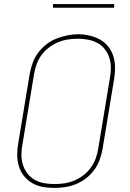

<svg xmlns="http://www.w3.org/2000/svg" viewBox="-20 -914 640 942"><path d="M246 8Q217 8 189.5 3Q162 -2 138.5 -15.5Q115 -29 98 -50Q81 -71 73 -97Q65 -123 64.5 -151.5Q64 -180 69 -208L126 -553Q131 -580 140.5 -606Q150 -632 167 -655Q184 -678 207 -696Q230 -714 256.5 -724.5Q283 -735 310 -740.5Q337 -746 363 -746Q391 -746 419 -739.5Q447 -733 470.5 -720Q494 -707 511 -685.5Q528 -664 536 -638.5Q544 -613 544.5 -584Q545 -555 540 -527L483 -182Q478 -155 468.5 -129Q459 -103 442 -80Q425 -57 402 -39Q379 -21 352.5 -10.5Q326 0 299 4Q272 8 246 8ZM246 -11Q271 -11 295.5 -14.5Q320 -18 344 -28Q368 -38 389 -54Q410 -70 425.5 -91.5Q441 -113 449.5 -136.5Q458 -160 462 -185L519 -530Q524 -555 524 -581Q524 -607 516.5 -630.5Q509 -654 494 -673Q479 -692 457.5 -703.5Q436 -715 411 -719.5Q386 -724 361 -724Q336 -724 311.5 -720Q287 -716 263.5 -706Q240 -696 219 -680Q198 -664 183 -643Q168 -622 159.5 -598.5Q151 -575 147 -550L90 -205Q85 -180 85 -154.5Q85 -129 92.5 -105.5Q100 -82 114.5 -63Q129 -44 150 -32Q171 -20 196 -15.5Q221 -11 246 -11ZM240 -876V-894H540V-876Z"/></svg>

Font: Iosevka Curly Thin Extended
Style: Italic
Weight: 100
Width: 7
Italic angle: -9°
Monospace: yes
Designer: Belleve Invis
Foundry: Belleve Invis
Version: Version 11.1.0; ttfautohint (v1.8.3)